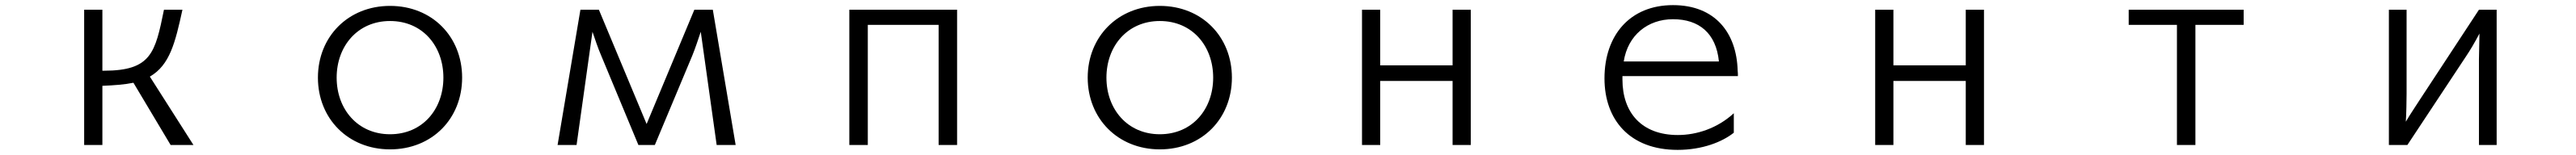

<svg xmlns="http://www.w3.org/2000/svg" viewBox="-20 -536 10040 605"><path d="M734 30 564 -237C642 -282 663 -370 691 -498H619C585 -331 570 -260 385 -260H379V-498H308V30H379V-201C426 -203 466 -206 500 -213L645 30Z M1781 -233C1781 -393 1664 -513 1500 -513C1337 -513 1219 -393 1219 -233C1219 -73 1337 47 1500 47C1664 47 1781 -73 1781 -233ZM1500 -12C1374 -12 1292 -110 1292 -233C1292 -356 1374 -454 1500 -454C1627 -454 1708 -356 1708 -233C1708 -110 1627 -12 1500 -12Z M2847 30 2758 -498H2686L2500 -52L2314 -498H2242L2153 30H2227L2289 -412C2299 -383 2310 -349 2323 -319L2468 30H2532L2678 -319C2689 -346 2700 -379 2711 -412L2773 30Z M3710 30V-498H3290V30H3362V-439H3638V30Z M4781 -233C4781 -393 4664 -513 4500 -513C4337 -513 4219 -393 4219 -233C4219 -73 4337 47 4500 47C4664 47 4781 -73 4781 -233ZM4500 -12C4374 -12 4292 -110 4292 -233C4292 -356 4374 -454 4500 -454C4627 -454 4708 -356 4708 -233C4708 -110 4627 -12 4500 -12Z M5712 30V-498H5641V-281H5359V-498H5288V30H5359V-220H5641V30Z M6737 -94C6673 -35 6592 -9 6519 -9C6378 -9 6303 -96 6303 -226V-239H6753C6753 -244 6753 -256 6752 -261C6748 -407 6665 -516 6500 -516C6332 -516 6233 -398 6233 -230C6233 -69 6331 49 6518 49C6614 49 6692 18 6737 -18ZM6308 -296C6324 -399 6402 -461 6500 -461C6601 -461 6668 -407 6679 -296Z M7712 30V-498H7641V-281H7359V-498H7288V30H7359V-220H7641V30Z M8536 30V-439H8724V-498H8276V-439H8464V30Z M9710 30V-498H9641L9414 -152C9399 -128 9374 -92 9356 -61C9358 -87 9359 -150 9359 -170V-498H9290V30H9362L9590 -315C9607 -340 9625 -371 9643 -405L9641 -304V30Z"/></svg>

Font: LINE Seed JP_OTF Regular
Style: Regular
Weight: 400
Designer: LY Corporation & Fontrix & Fontworks
Version: Version 1.002